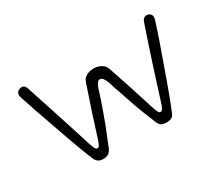

<svg xmlns="http://www.w3.org/2000/svg" viewBox="-81 -567 842 738"><g transform="rotate(-30 340.0 -198.0)"><path d="M165 -19.5Q139.6 -80.1 101.6 -190.4Q62.5 -299.8 43 -360.4Q40 -368.2 40 -375Q40 -389.6 54.7 -394.5Q59.6 -396.5 63.5 -396.5Q78.1 -396.5 83 -379.9Q102.5 -320.3 131.8 -230.5Q161.1 -140.6 179.7 -80.1Q184.6 -67.4 188.5 -56.6Q193.4 -46.9 200.2 -46.9Q207 -46.9 210.9 -57.6Q215.8 -67.4 219.7 -81.1Q237.3 -137.7 252 -182.6Q267.6 -227.5 285.2 -281.2Q286.1 -286.1 288.1 -289.1Q289.1 -293 293 -300.8Q310.5 -320.3 338.9 -320.3Q368.2 -320.3 385.7 -300.8Q390.6 -292 391.6 -289.1Q392.6 -286.1 394.5 -281.2Q412.1 -227.5 426.8 -184.6Q440.4 -140.6 460 -80.1Q463.9 -67.4 468.8 -56.6Q472.7 -46.9 480.5 -46.9Q486.3 -46.9 491.2 -56.6Q496.1 -66.4 500 -80.1Q518.6 -140.6 547.9 -230.5Q577.1 -320.3 597.7 -379.9Q606.4 -400.4 626 -394.5Q639.6 -389.6 639.6 -376Q639.6 -369.1 636.7 -360.4Q631.8 -343.8 625 -324.2Q618.2 -304.7 610.4 -281.2Q587.9 -217.8 560.5 -140.6Q533.2 -63.5 514.6 -19.5Q507.8 -5.9 498 -2.9Q489.3 0 480.5 0Q470.7 0 460.9 -2.9Q451.2 -6.8 444.3 -20.5Q419.9 -80.1 405.3 -120.1Q391.6 -161.1 377.9 -201.2Q374 -210.9 364.3 -242.2Q353.5 -272.5 339.8 -272.5Q326.2 -272.5 316.4 -241.2Q306.6 -210 303.7 -201.2Q290 -161.1 271.5 -111.3Q252 -61.5 235.4 -21.5Q227.5 -7.8 218.8 -3.9Q209 0 200.2 0Q190.4 0 181.6 -2.9Q172.9 -6.8 165 -19.5Z"/></g></svg>

Font: Demofont
Style: Regular
Weight: 400
Version: Version 1.0